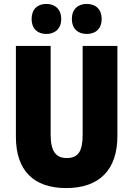

<svg xmlns="http://www.w3.org/2000/svg" viewBox="-20 -948 679 978"><path d="M141 -851C141 -802 171 -775 216 -775C261 -775 292 -803 292 -851C292 -900 261 -928 216 -928C171 -928 141 -901 141 -851ZM346 -851C346 -803 376 -775 422 -775C468 -775 498 -803 498 -851C498 -900 468 -928 422 -928C377 -928 346 -901 346 -851ZM578 -255V-714H401V-262C401 -175 377 -143 320 -143C266 -143 238 -176 238 -261V-714H61V-251C61 -79 152 10 317 10C488 10 578 -85 578 -255Z"/></svg>

Font: Noto Sans Gurmukhi Condensed Black
Style: Regular
Weight: 900
Width: 3
Designer: Jelle Bosma - Monotype Design Team
Foundry: Monotype Imaging Inc.
Version: Version 2.004